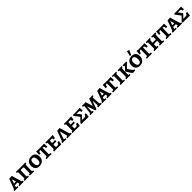

<svg xmlns="http://www.w3.org/2000/svg" viewBox="1165 -4246 7726 7726"><g transform="rotate(-45 5028.0 -383.0)"><path d="M287 6C287 6 358 0 430 0C468 0 534 2 534 2L540 -48L536 -54C501 -57 486 -71 475 -107C435 -226 360 -504 360 -504L350 -510L203 -497L59 -103C46 -72 32 -58 8 -54L2 2C2 2 57 0 103 0C155 0 225 4 225 4L231 -48L226 -55H195C167 -55 159 -59 159 -77C159 -81 160 -88 163 -99L181 -151C202 -153 233 -156 257 -156C276 -156 309 -156 330 -155L344 -103C347 -94 348 -86 348 -80C348 -60 340 -57 286 -52L282 0ZM203 -226 258 -391H270L315 -229C298 -227 274 -226 257 -226Z M580 6C626 3 673 0 699 0C724 0 782 2 822 2L830 -52L825 -58C818 -56 804 -56 792 -56C767 -56 762 -66 762 -109C762 -180 765 -275 771 -384C773 -414 788 -421 829 -421H902C933 -421 945 -415 945 -382V-112C945 -70 934 -60 888 -54L882 0H999C1023 0 1081 2 1119 2L1127 -52L1123 -58C1116 -57 1103 -56 1092 -56C1068 -56 1062 -66 1062 -109C1062 -186 1065 -307 1071 -406C1072 -436 1083 -442 1123 -448L1128 -505C1067 -502 1025 -500 1007 -500H707C671 -500 627 -501 589 -502L584 -452L588 -443C598 -444 609 -445 616 -445C639 -445 645 -436 645 -404V-114C645 -71 634 -59 586 -49Z M1429 9C1594 9 1701 -98 1701 -265C1701 -420 1613 -510 1461 -510C1295 -510 1190 -405 1190 -238C1190 -83 1279 9 1429 9ZM1449 -66C1372 -66 1330 -133 1330 -271C1330 -374 1369 -426 1439 -426C1517 -426 1561 -360 1561 -222C1561 -120 1520 -66 1449 -66Z M1820 6C1820 6 1916 0 1963 0C2006 0 2111 4 2111 4L2118 -55L2115 -59C2115 -59 2095 -57 2072 -57C2039 -57 2027 -71 2027 -110C2027 -222 2030 -360 2035 -431C2106 -429 2114 -422 2126 -323L2202 -328C2202 -328 2196 -419 2195 -500L2185 -510L2098 -501H1840L1755 -510L1745 -500C1744 -421 1736 -323 1736 -323L1812 -328C1823 -419 1833 -429 1909 -431V-129C1909 -69 1899 -57 1826 -52Z M2251 8C2251 8 2324 0 2399 0C2506 0 2658 5 2658 5L2667 -4C2675 -82 2690 -153 2690 -153L2682 -162L2606 -156C2595 -80 2580 -68 2484 -68C2439 -68 2434 -74 2434 -115C2434 -136 2434 -165 2436 -213C2450 -215 2474 -218 2498 -218C2539 -218 2604 -216 2604 -216L2616 -288L2608 -297C2608 -297 2541 -291 2513 -291H2439L2444 -404C2445 -426 2449 -428 2485 -428C2573 -428 2585 -422 2585 -381C2585 -370 2583 -350 2583 -350L2666 -355C2670 -428 2685 -501 2685 -501L2678 -510C2628 -504 2540 -501 2426 -501C2361 -501 2267 -503 2267 -503L2260 -452L2266 -444C2266 -444 2281 -445 2290 -445C2311 -445 2316 -437 2316 -403L2315 -118C2315 -72 2302 -56 2257 -50Z M3014 6C3014 6 3085 0 3157 0C3195 0 3260 2 3260 2L3266 -49L3263 -54C3227 -57 3211 -71 3200 -107C3161 -225 3085 -503 3085 -503L3076 -509L2931 -496L2787 -104C2774 -72 2760 -59 2735 -55L2729 2C2729 2 2784 0 2830 0C2882 0 2952 4 2952 4L2958 -50L2953 -55H2921C2893 -55 2885 -60 2885 -77C2885 -81 2886 -88 2889 -99L2984 -389H2997L3071 -103C3074 -94 3075 -87 3075 -81C3075 -61 3067 -58 3014 -53L3009 0Z M3305 8C3305 8 3378 0 3453 0C3560 0 3712 5 3712 5L3721 -4C3729 -82 3744 -153 3744 -153L3736 -162L3660 -156C3649 -80 3634 -68 3538 -68C3493 -68 3488 -74 3488 -115C3488 -136 3488 -165 3490 -213C3504 -215 3528 -218 3552 -218C3593 -218 3658 -216 3658 -216L3670 -288L3662 -297C3662 -297 3595 -291 3567 -291H3493L3498 -404C3499 -426 3503 -428 3539 -428C3627 -428 3639 -422 3639 -381C3639 -370 3637 -350 3637 -350L3720 -355C3724 -428 3739 -501 3739 -501L3732 -510C3682 -504 3594 -501 3480 -501C3415 -501 3321 -503 3321 -503L3314 -452L3320 -444C3320 -444 3335 -445 3344 -445C3365 -445 3370 -437 3370 -403L3369 -118C3369 -72 3356 -56 3311 -50Z M3828 4 3900 -2 4218 2 4233 -13C4234 -52 4241 -121 4249 -180L4245 -185L4174 -179C4161 -114 4144 -98 4082 -98H3947L4096 -247V-269L3970 -433H4073C4134 -433 4158 -408 4164 -341L4235 -352C4231 -418 4228 -470 4227 -502L4218 -510C4167 -505 4114 -502 4070 -501L3832 -499L3819 -461L3988 -235L3806 -50Z M4601 11 4669 4C4717 -143 4766 -277 4788 -330H4796C4796 -330 4810 -121 4810 -90C4810 -65 4797 -55 4764 -51L4758 6C4764 5 4861 0 4885 0C4920 0 4971 2 4971 2L4978 -52L4974 -57C4974 -57 4962 -56 4951 -56C4925 -56 4917 -72 4911 -126C4903 -212 4892 -370 4892 -408C4892 -437 4904 -446 4950 -449L4956 -503L4952 -506C4952 -506 4903 -502 4870 -501C4860 -500 4850 -500 4840 -500C4811 -500 4780 -502 4759 -501C4709 -346 4659 -203 4659 -203H4651C4651 -203 4602 -346 4557 -504C4557 -504 4496 -501 4459 -501C4428 -501 4351 -505 4351 -505L4343 -453L4348 -447C4398 -443 4408 -438 4408 -410C4408 -388 4379 -127 4376 -106C4373 -68 4359 -54 4327 -51L4322 6C4322 6 4374 0 4407 0C4434 0 4510 3 4510 3L4518 -52L4513 -56H4487C4468 -56 4460 -63 4460 -81C4460 -99 4474 -330 4474 -330H4482C4505 -276 4551 -144 4601 11Z M5290 6C5290 6 5361 0 5433 0C5471 0 5537 2 5537 2L5543 -48L5539 -54C5504 -57 5489 -71 5478 -107C5438 -226 5363 -504 5363 -504L5353 -510L5206 -497L5062 -103C5049 -72 5035 -58 5011 -54L5005 2C5005 2 5060 0 5106 0C5158 0 5228 4 5228 4L5234 -48L5229 -55H5198C5170 -55 5162 -59 5162 -77C5162 -81 5163 -88 5166 -99L5184 -151C5205 -153 5236 -156 5260 -156C5279 -156 5312 -156 5333 -155L5347 -103C5350 -94 5351 -86 5351 -80C5351 -60 5343 -57 5289 -52L5285 0ZM5206 -226 5261 -391H5273L5318 -229C5301 -227 5277 -226 5260 -226Z M5610 6C5610 6 5706 0 5753 0C5796 0 5901 4 5901 4L5908 -55L5905 -59C5905 -59 5885 -57 5862 -57C5829 -57 5817 -71 5817 -110C5817 -222 5820 -360 5825 -431C5896 -429 5904 -422 5916 -323L5992 -328C5992 -328 5986 -419 5985 -500L5975 -510L5888 -501H5630L5545 -510L5535 -500C5534 -421 5526 -323 5526 -323L5602 -328C5613 -419 5623 -429 5699 -431V-129C5699 -69 5689 -57 5616 -52Z M6041 6C6041 6 6113 0 6160 0C6197 0 6286 2 6286 2L6293 -51L6288 -57C6288 -57 6273 -55 6255 -55C6230 -55 6224 -65 6224 -108C6224 -195 6228 -319 6234 -407C6236 -436 6244 -444 6286 -449L6291 -506C6291 -506 6205 -501 6169 -501C6129 -501 6077 -502 6050 -502L6045 -453L6049 -445H6076C6100 -445 6106 -437 6106 -405L6105 -114C6105 -70 6095 -58 6047 -49Z M6426 -405 6425 -114C6425 -69 6415 -59 6369 -52L6361 2C6361 2 6433 0 6480 0C6516 0 6603 2 6603 2L6610 -51L6606 -57C6606 -57 6592 -55 6575 -55C6550 -55 6543 -65 6544 -108L6552 -404C6553 -433 6563 -441 6604 -449L6608 -506C6608 -506 6524 -501 6489 -501L6374 -502L6367 -453L6372 -445H6396C6420 -445 6426 -438 6426 -405ZM6561 -265 6559 -246 6679 -53C6708 -7 6735 12 6771 12C6786 12 6873 3 6873 3L6880 -43L6874 -51C6837 -54 6814 -73 6782 -120L6680 -272L6755 -351C6801 -405 6830 -432 6866 -447L6873 -495L6866 -504C6866 -504 6797 -501 6766 -501C6731 -501 6660 -504 6660 -504L6653 -452L6656 -446C6686 -445 6697 -437 6697 -422C6697 -410 6690 -397 6677 -384Z M7178 -544 7193 -548 7280 -734 7275 -747 7193 -778 7182 -772C7167 -701 7150 -631 7130 -561ZM7143 9C7308 9 7415 -98 7415 -265C7415 -420 7327 -510 7175 -510C7009 -510 6904 -405 6904 -238C6904 -83 6993 9 7143 9ZM7163 -66C7086 -66 7044 -133 7044 -271C7044 -374 7083 -426 7153 -426C7231 -426 7275 -360 7275 -222C7275 -120 7234 -66 7163 -66Z M7534 6C7534 6 7630 0 7677 0C7720 0 7825 4 7825 4L7832 -55L7829 -59C7829 -59 7809 -57 7786 -57C7753 -57 7741 -71 7741 -110C7741 -222 7744 -360 7749 -431C7820 -429 7828 -422 7840 -323L7916 -328C7916 -328 7910 -419 7909 -500L7899 -510L7812 -501H7554L7469 -510L7459 -500C7458 -421 7450 -323 7450 -323L7526 -328C7537 -419 7547 -429 7623 -431V-129C7623 -69 7613 -57 7540 -52Z M7965 6C7966 5 8047 0 8097 0C8130 0 8205 2 8205 2L8212 -51L8207 -57C8207 -57 8194 -55 8179 -55C8154 -55 8148 -65 8148 -108L8150 -210C8150 -210 8239 -217 8261 -217C8289 -217 8342 -216 8342 -216V-123C8342 -70 8329 -55 8284 -54L8277 1L8397 0C8451 0 8521 2 8521 2L8529 -52L8523 -58C8523 -58 8509 -56 8495 -56C8469 -56 8461 -68 8461 -108C8461 -195 8465 -325 8471 -407C8472 -437 8481 -445 8521 -450L8526 -506C8526 -506 8437 -501 8400 -501C8363 -501 8290 -501 8290 -502L8283 -453L8288 -445H8313C8337 -445 8343 -437 8343 -405L8342 -294C8313 -291 8289 -289 8251 -289L8152 -291L8157 -397C8159 -435 8164 -443 8205 -449L8210 -506C8210 -506 8121 -501 8077 -501C8044 -501 7977 -502 7977 -502L7971 -453L7976 -445H8000C8024 -445 8030 -438 8030 -405L8029 -114C8029 -70 8018 -57 7971 -49Z M8647 6C8647 6 8743 0 8790 0C8833 0 8938 4 8938 4L8945 -55L8942 -59C8942 -59 8922 -57 8899 -57C8866 -57 8854 -71 8854 -110C8854 -222 8857 -360 8862 -431C8933 -429 8941 -422 8953 -323L9029 -328C9029 -328 9023 -419 9022 -500L9012 -510L8925 -501H8667L8582 -510L8572 -500C8571 -421 8563 -323 8563 -323L8639 -328C8650 -419 8660 -429 8736 -431V-129C8736 -69 8726 -57 8653 -52Z M9296 6C9296 6 9367 0 9439 0C9477 0 9543 2 9543 2L9549 -48L9545 -54C9510 -57 9495 -71 9484 -107C9444 -226 9369 -504 9369 -504L9359 -510L9212 -497L9068 -103C9055 -72 9041 -58 9017 -54L9011 2C9011 2 9066 0 9112 0C9164 0 9234 4 9234 4L9240 -48L9235 -55H9204C9176 -55 9168 -59 9168 -77C9168 -81 9169 -88 9172 -99L9190 -151C9211 -153 9242 -156 9266 -156C9285 -156 9318 -156 9339 -155L9353 -103C9356 -94 9357 -86 9357 -80C9357 -60 9349 -57 9295 -52L9291 0ZM9212 -226 9267 -391H9279L9324 -229C9307 -227 9283 -226 9266 -226Z M9591 4 9663 -2 9981 2 9996 -13C9997 -52 10004 -121 10012 -180L10008 -185L9937 -179C9924 -114 9907 -98 9845 -98H9710L9859 -247V-269L9733 -433H9836C9897 -433 9921 -408 9927 -341L9998 -352C9994 -418 9991 -470 9990 -502L9981 -510C9930 -505 9877 -502 9833 -501L9595 -499L9582 -461L9751 -235L9569 -50Z"/></g></svg>

Font: Alegreya SC
Style: Bold
Weight: 700
Designer: Juan Pablo del Peral
Foundry: Huerta Tipografica
Version: Version 2.007;PS 002.007;hotconv 1.0.88;makeotf.lib2.5.64775